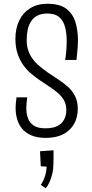

<svg xmlns="http://www.w3.org/2000/svg" viewBox="-20 -724 491 1022"><path d="M224 10Q179 10 148 -3Q117 -16 98.5 -38Q80 -60 71.5 -89Q63 -118 63 -150Q63 -163 64.5 -177Q66 -191 68 -206H125Q123 -191 121.5 -176.5Q120 -162 120 -148Q120 -120 128.5 -95.5Q137 -71 159 -56Q181 -41 221 -41Q263 -41 287 -54Q311 -67 322 -89Q333 -111 333 -138Q333 -167 321.5 -188.5Q310 -210 290 -227.5Q270 -245 245.5 -261Q221 -277 196 -294Q171 -311 147 -331Q123 -351 104 -377.5Q85 -404 73.5 -438.5Q62 -473 62 -517Q62 -572 82 -614Q102 -656 140.5 -680Q179 -704 232 -704Q299 -704 334 -676.5Q369 -649 382 -604.5Q395 -560 395 -509Q395 -491 393.5 -473.5Q392 -456 390.5 -439Q389 -422 387 -405H327Q331 -430 333 -456Q335 -482 335 -508Q335 -547 326.5 -579.5Q318 -612 296 -632Q274 -652 231 -652Q201 -652 180 -641.5Q159 -631 146 -611.5Q133 -592 127.5 -566.5Q122 -541 122 -511Q122 -469 137.5 -437.5Q153 -406 178 -383Q203 -360 233 -339Q261 -320 289.5 -301.5Q318 -283 342 -261.5Q366 -240 380 -211.5Q394 -183 394 -145Q394 -99 374 -64Q354 -29 316.5 -9.5Q279 10 224 10ZM223 278 197 260Q212 239 220 212Q228 185 228 163L197 161L193 81L265 76Q265 96 265 116.5Q265 137 264 157Q264 175 259 198Q254 221 245 242Q236 263 223 278Z"/></svg>

Font: Truculenta Light
Style: Regular
Weight: 300
Version: Version 1.002